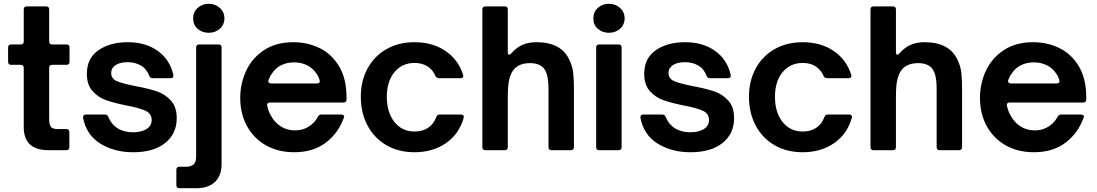

<svg xmlns="http://www.w3.org/2000/svg" viewBox="-20 -797 5823 1019"><path d="M237 0Q106 0 106 -123V-437Q106 -453 90 -453H39Q23 -453 23 -469V-545Q23 -561 39 -561H90Q106 -561 106 -577V-747Q106 -763 122 -763H225Q241 -763 241 -747V-577Q241 -561 257 -561H333Q349 -561 349 -545V-469Q349 -453 333 -453H257Q241 -453 241 -437V-164Q241 -138 249.5 -125Q258 -112 287 -112H332Q348 -112 348 -96V-16Q348 0 332 0Z M421 -171V-175Q421 -189 435 -189H537Q551 -189 555 -176Q571 -137 604.5 -116Q638 -95 686 -95Q730 -95 757.5 -112Q785 -129 785 -160Q785 -194 752.5 -209Q720 -224 652 -237Q587 -250 544 -265Q501 -280 471 -313.5Q441 -347 441 -405Q441 -488 502.5 -530.5Q564 -573 658 -573Q752 -573 816.5 -527.5Q881 -482 900 -400V-395Q900 -382 886 -382H790Q776 -382 772 -395Q758 -432 727.5 -449.5Q697 -467 657 -467Q617 -467 593.5 -451.5Q570 -436 570 -410Q570 -379 601 -366Q632 -353 699 -340Q768 -327 811.5 -312.5Q855 -298 886.5 -264Q918 -230 918 -170Q918 -87 856.5 -38Q795 11 687 11Q587 11 513 -34.5Q439 -80 421 -171Z M932 202Q916 202 916 186V104Q916 88 932 88H968Q992 88 1006.5 76.5Q1021 65 1021 34V-545Q1021 -561 1037 -561H1140Q1156 -561 1156 -545V73Q1156 135 1121 168.5Q1086 202 1020 202ZM1005 -700Q1005 -733 1029 -755Q1053 -777 1088 -777Q1122 -777 1146.5 -755Q1171 -733 1171 -700Q1171 -666 1147 -644.5Q1123 -623 1088 -623Q1053 -623 1029 -644Q1005 -665 1005 -700Z M1255 -277Q1255 -354 1286.5 -421.5Q1318 -489 1381.5 -531Q1445 -573 1537 -573Q1613 -573 1677 -541.5Q1741 -510 1780 -444.5Q1819 -379 1819 -282V-269Q1819 -253 1803 -253H1412Q1404 -253 1400 -248Q1396 -243 1398 -236Q1405 -205 1416 -187Q1436 -148 1469.5 -126.5Q1503 -105 1546 -105Q1587 -105 1618.5 -125Q1650 -145 1667 -177Q1673 -189 1685 -189H1791Q1799 -189 1803.5 -185Q1808 -181 1806 -175Q1777 -92 1710 -40.5Q1643 11 1541 11Q1456 11 1391 -26Q1326 -63 1290.5 -128.5Q1255 -194 1255 -277ZM1663 -354Q1671 -354 1675 -359Q1679 -364 1676 -372Q1670 -393 1660 -406Q1641 -435 1610 -450.5Q1579 -466 1541 -466Q1503 -466 1472.5 -451Q1442 -436 1423 -406Q1413 -394 1405 -372Q1404 -370 1404 -367Q1404 -361 1408 -357.5Q1412 -354 1419 -354Z M1895 -284Q1895 -368 1931 -434Q1967 -500 2031.5 -536.5Q2096 -573 2180 -573Q2276 -573 2344.5 -526.5Q2413 -480 2438 -399Q2439 -397 2439 -394Q2439 -389 2435 -385.5Q2431 -382 2424 -382H2310Q2297 -382 2291 -394Q2277 -427 2248.5 -445Q2220 -463 2180 -463Q2114 -463 2073.5 -414Q2033 -365 2033 -284Q2033 -200 2073.5 -149.5Q2114 -99 2180 -99Q2223 -99 2252.5 -119Q2282 -139 2295 -175Q2300 -189 2313 -189H2427Q2435 -189 2439 -184.5Q2443 -180 2441 -172Q2417 -86 2347 -37.5Q2277 11 2180 11Q2096 11 2031.5 -26Q1967 -63 1931 -130Q1895 -197 1895 -284Z M2556 0Q2540 0 2540 -16V-747Q2540 -763 2556 -763H2659Q2675 -763 2675 -747V-519Q2675 -507 2682 -507Q2687 -507 2693 -513Q2722 -546 2754 -559.5Q2786 -573 2827 -573Q2959 -573 3002 -479Q3018 -446 3022 -412Q3026 -378 3026 -323V-16Q3026 0 3010 0H2907Q2891 0 2891 -16V-325Q2891 -368 2884.5 -394.5Q2878 -421 2864 -437Q2840 -462 2793 -462Q2735 -462 2707 -428Q2690 -408 2682.5 -375Q2675 -342 2675 -286V-16Q2675 0 2659 0Z M3160 0Q3144 0 3144 -16V-545Q3144 -561 3160 -561H3263Q3279 -561 3279 -545V-16Q3279 0 3263 0ZM3129 -700Q3129 -733 3153 -755Q3177 -777 3212 -777Q3246 -777 3270.5 -755Q3295 -733 3295 -700Q3295 -666 3271 -644.5Q3247 -623 3212 -623Q3177 -623 3153 -644Q3129 -665 3129 -700Z M3379 -171V-175Q3379 -189 3393 -189H3495Q3509 -189 3513 -176Q3529 -137 3562.5 -116Q3596 -95 3644 -95Q3688 -95 3715.5 -112Q3743 -129 3743 -160Q3743 -194 3710.5 -209Q3678 -224 3610 -237Q3545 -250 3502 -265Q3459 -280 3429 -313.5Q3399 -347 3399 -405Q3399 -488 3460.5 -530.5Q3522 -573 3616 -573Q3710 -573 3774.5 -527.5Q3839 -482 3858 -400V-395Q3858 -382 3844 -382H3748Q3734 -382 3730 -395Q3716 -432 3685.5 -449.5Q3655 -467 3615 -467Q3575 -467 3551.5 -451.5Q3528 -436 3528 -410Q3528 -379 3559 -366Q3590 -353 3657 -340Q3726 -327 3769.5 -312.5Q3813 -298 3844.5 -264Q3876 -230 3876 -170Q3876 -87 3814.5 -38Q3753 11 3645 11Q3545 11 3471 -34.5Q3397 -80 3379 -171Z M3955 -284Q3955 -368 3991 -434Q4027 -500 4091.5 -536.5Q4156 -573 4240 -573Q4336 -573 4404.5 -526.5Q4473 -480 4498 -399Q4499 -397 4499 -394Q4499 -389 4495 -385.5Q4491 -382 4484 -382H4370Q4357 -382 4351 -394Q4337 -427 4308.5 -445Q4280 -463 4240 -463Q4174 -463 4133.5 -414Q4093 -365 4093 -284Q4093 -200 4133.5 -149.5Q4174 -99 4240 -99Q4283 -99 4312.5 -119Q4342 -139 4355 -175Q4360 -189 4373 -189H4487Q4495 -189 4499 -184.5Q4503 -180 4501 -172Q4477 -86 4407 -37.5Q4337 11 4240 11Q4156 11 4091.5 -26Q4027 -63 3991 -130Q3955 -197 3955 -284Z M4616 0Q4600 0 4600 -16V-747Q4600 -763 4616 -763H4719Q4735 -763 4735 -747V-519Q4735 -507 4742 -507Q4747 -507 4753 -513Q4782 -546 4814 -559.5Q4846 -573 4887 -573Q5019 -573 5062 -479Q5078 -446 5082 -412Q5086 -378 5086 -323V-16Q5086 0 5070 0H4967Q4951 0 4951 -16V-325Q4951 -368 4944.5 -394.5Q4938 -421 4924 -437Q4900 -462 4853 -462Q4795 -462 4767 -428Q4750 -408 4742.5 -375Q4735 -342 4735 -286V-16Q4735 0 4719 0Z M5181 -277Q5181 -354 5212.5 -421.5Q5244 -489 5307.5 -531Q5371 -573 5463 -573Q5539 -573 5603 -541.5Q5667 -510 5706 -444.5Q5745 -379 5745 -282V-269Q5745 -253 5729 -253H5338Q5330 -253 5326 -248Q5322 -243 5324 -236Q5331 -205 5342 -187Q5362 -148 5395.5 -126.5Q5429 -105 5472 -105Q5513 -105 5544.5 -125Q5576 -145 5593 -177Q5599 -189 5611 -189H5717Q5725 -189 5729.5 -185Q5734 -181 5732 -175Q5703 -92 5636 -40.5Q5569 11 5467 11Q5382 11 5317 -26Q5252 -63 5216.5 -128.5Q5181 -194 5181 -277ZM5589 -354Q5597 -354 5601 -359Q5605 -364 5602 -372Q5596 -393 5586 -406Q5567 -435 5536 -450.5Q5505 -466 5467 -466Q5429 -466 5398.5 -451Q5368 -436 5349 -406Q5339 -394 5331 -372Q5330 -370 5330 -367Q5330 -361 5334 -357.5Q5338 -354 5345 -354Z"/></svg>

Font: Open Sauce Two
Style: Bold
Weight: 700
Designer: Alfredo Marco Pradil
Foundry: Creative Sauce Fz LLC
Version: Version 1.477